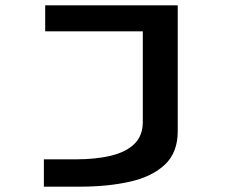

<svg xmlns="http://www.w3.org/2000/svg" viewBox="-20 -520 940 720"><path d="M144.5 180V77.5H264.5Q339 77.5 395.5 64Q452 50.5 483.8 19.8Q515.5 -11 515.5 -62.5V-402.5H149.5V-500H646.5V-28Q646.5 52 598.5 97.2Q550.5 142.5 467.5 161.2Q384.5 180 279 180Z"/></svg>

Font: Trispace Expanded Medium
Style: Regular
Weight: 500
Width: 7
Designer: Tyler Finck
Foundry: Etcetera Type Company
Version: Version 1.210; ttfautohint (v1.8.3)